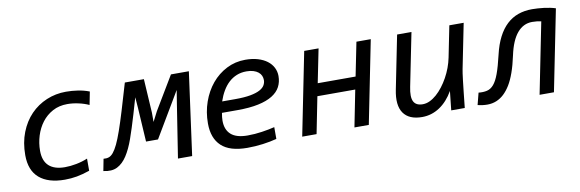

<svg xmlns="http://www.w3.org/2000/svg" viewBox="-42 -805 3383 1119"><g transform="rotate(-10 1649.5 -245.0)"><path d="M419.9 -20Q378.9 -5.9 343.8 0.5Q308.6 6.8 272 6.8Q174.3 6.8 121.6 -38.3Q68.8 -83.5 68.8 -173.8Q68.8 -248 92.3 -307.9Q115.7 -367.7 156.2 -409.7Q196.8 -451.7 251 -474.4Q305.2 -497.1 366.2 -497.1Q401.4 -497.1 436.8 -491.7Q472.2 -486.3 503.9 -474.1L488.8 -397Q461.9 -409.7 427.7 -417.2Q393.6 -424.8 361.8 -424.8Q312.5 -424.8 274.7 -404.3Q236.8 -383.8 210.9 -349.9Q185.1 -315.9 171.6 -272.7Q158.2 -229.5 158.2 -184.1Q158.2 -124.5 190.4 -94.7Q222.7 -64.9 285.2 -64.9Q317.4 -64.9 352.8 -71.8Q388.2 -78.6 419.9 -91.8Z M1025.9 0H941.9L989.7 -306.2L1003.9 -395L970.7 -338.9L846.7 -129.9H775.9L763.7 -330.1L758.8 -395L731 -299.8Q706.5 -217.3 686.3 -160.2Q666 -103 641.1 -64.7Q616.2 -26.4 583 -9.5Q549.8 7.3 501 -3.9L514.6 -74.2Q531.7 -72.3 545.7 -76.9Q559.6 -81.5 572.8 -97.4Q585.9 -113.3 599.9 -142.3Q613.8 -171.4 630.1 -218Q646.5 -264.6 666.7 -331.5Q687 -398.4 713.9 -490.2H826.7L838.9 -289.1V-234.9L868.7 -293L986.8 -490.2H1092.8Z M1240.7 -217.8Q1238.3 -205.1 1237.1 -193.8Q1235.8 -182.6 1235.8 -171.9Q1235.8 -118.7 1267.6 -90.3Q1299.3 -62 1365.7 -62Q1408.7 -62 1450.9 -68.4Q1493.2 -74.7 1526.4 -83V-13.2Q1489.7 -3.4 1444.1 2.7Q1398.4 8.8 1351.6 8.8Q1248 8.8 1198.7 -37.4Q1149.4 -83.5 1149.4 -170.9Q1149.4 -238.3 1170.4 -297.9Q1191.4 -357.4 1228.5 -402.1Q1265.6 -446.8 1316.7 -472.9Q1367.7 -499 1427.7 -499Q1469.2 -499 1501.7 -489.3Q1534.2 -479.5 1556.6 -462.4Q1579.1 -445.3 1590.8 -422.1Q1602.5 -398.9 1602.5 -372.1Q1602.5 -336.9 1587.6 -308.6Q1572.8 -280.3 1540.3 -260Q1507.8 -239.7 1456.5 -228.8Q1405.3 -217.8 1332.5 -217.8ZM1331.5 -283.2Q1385.7 -283.2 1421.1 -289.8Q1456.5 -296.4 1477.3 -307.6Q1498 -318.8 1506.3 -333.5Q1514.6 -348.1 1514.6 -363.8Q1514.6 -377.4 1509.3 -389.6Q1503.9 -401.9 1492.4 -411.1Q1481 -420.4 1463.6 -425.8Q1446.3 -431.2 1422.9 -431.2Q1391.1 -431.2 1365 -420.7Q1338.9 -410.2 1317.9 -390.9Q1296.9 -371.6 1280.8 -344.2Q1264.6 -316.9 1253.4 -283.2Z M2071.3 0H1986.3L2029.3 -216.8H1805.2L1762.2 0H1677.2L1775.4 -490.2H1860.4L1820.3 -291H2044.4L2084.5 -490.2H2169.4Z M2666 -225.1Q2664.1 -215.8 2661.9 -200.7Q2659.7 -185.5 2656.7 -159.9Q2653.8 -134.3 2649.4 -95.5Q2645 -56.6 2639.2 0H2559.1L2571.3 -112.8Q2537.6 -54.2 2490 -22.7Q2442.4 8.8 2386.2 8.8Q2308.6 8.8 2276.1 -38.1Q2243.7 -85 2262.2 -175.8L2325.2 -490.2H2410.2L2347.2 -176.8Q2335 -117.7 2348.9 -90.8Q2362.8 -64 2402.3 -64Q2423.3 -64 2444.1 -73.7Q2464.8 -83.5 2484.6 -100.8Q2504.4 -118.2 2522.2 -141.4Q2540 -164.6 2554.9 -191.4Q2569.8 -218.3 2580.6 -247.3Q2591.3 -276.4 2597.2 -305.2L2634.3 -490.2H2719.2Z M3167 0H3082L3166 -419.9Q3153.8 -422.9 3141.1 -424.3Q3128.4 -425.8 3112.8 -425.8Q3060.5 -425.8 3024.2 -382.8Q2987.8 -339.8 2969.2 -252.9Q2957 -195.8 2942.1 -154.1Q2927.2 -112.3 2909.7 -83.7Q2892.1 -55.2 2871.8 -36.1Q2851.6 -17.1 2826.7 -6.8Q2801.8 3.4 2773.2 3.4Q2744.6 3.4 2715.8 -3.9L2733.9 -74.2Q2761.2 -71.3 2783.7 -76.4Q2806.2 -81.5 2823.7 -101.8Q2841.3 -122.1 2856.2 -162.6Q2871.1 -203.1 2887.2 -272Q2900.9 -331.1 2923.1 -374Q2945.3 -417 2975.3 -444.8Q3005.4 -472.7 3042.7 -485.8Q3080.1 -499 3125 -499Q3140.6 -499 3158.7 -497.8Q3176.8 -496.6 3195.1 -494.4Q3213.4 -492.2 3231 -488.5Q3248.5 -484.9 3263.2 -480Z"/></g></svg>

Font: Code New Roman
Style: Italic
Weight: 400
Italic angle: -11°
Monospace: yes
Designer: Sam Radian
Foundry: Code New Roman
Version: Version 1.508 October 19, 2014